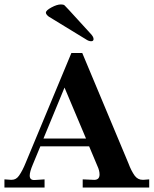

<svg xmlns="http://www.w3.org/2000/svg" viewBox="-40 -846 693 866"><path d="M-20 0V-37L9 -35H13Q33 -35 46 -54Q62 -77 76 -112L282 -607H331L539 -110Q552 -75 568 -53Q582 -35 603 -35H608L633 -37V0H333V-37L379 -35Q409 -32 409 -59Q409 -77 399 -98L362 -186H142L108 -104Q94 -71 94 -54Q94 -33 116 -34L161 -37V0ZM371 -660Q360 -660 347 -669L180 -771Q167 -781 167 -789Q167 -799 192 -812.5Q217 -826 235 -826Q246 -826 251 -822Q261 -812 271 -801L366 -697Q382 -681 382 -670Q382 -660 371 -660ZM156 -221H348L251 -451Z"/></svg>

Font: UnnaBold
Style: Bold
Weight: 700
Designer: Jorge de Buen Unna
Foundry: Omnibus-Type
Version: Version 2.008;hotconv 1.0.109;makeotfexe 2.5.65596